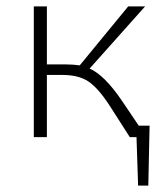

<svg xmlns="http://www.w3.org/2000/svg" viewBox="-20 -430 521 602"><path d="M415 -36H449L445 152H413L408 0H387L323 -100Q287 -155 256.5 -175Q226 -195 176 -195H127V0H86V-410H127V-228H188Q210 -228 230 -225L382 -410H435L261 -215Q307 -195 361 -116Z"/></svg>

Font: EauTestInfant Light
Style: Regular
Weight: 300
Designer: Christian Thalmann (Catharsis Fonts)
Version: Version 0.001;PS 000.001;hotconv 1.0.88;makeotf.lib2.5.64775